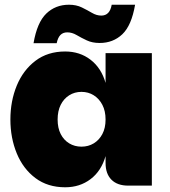

<svg xmlns="http://www.w3.org/2000/svg" viewBox="-20 -786 719 813"><path d="M256 7Q182 7 130 -32Q78 -71 51 -136.5Q24 -202 24 -280Q24 -358 51 -423.5Q78 -489 130 -528.5Q182 -568 256 -568Q318 -568 363.5 -533Q409 -498 427 -435V-561H623V0H523Q477 0 452 -25Q427 -50 427 -96V-125Q409 -62 363.5 -27.5Q318 7 256 7ZM325 -165Q354 -165 377 -179Q400 -193 413.5 -218.5Q427 -244 427 -280Q427 -316 413.5 -342Q400 -368 377 -382.5Q354 -397 325 -397Q296 -397 273 -382.5Q250 -368 237 -342Q224 -316 224 -280Q224 -244 237 -218.5Q250 -193 273 -179Q296 -165 325 -165ZM402 -604Q371 -604 347.5 -615Q324 -626 304.5 -637.5Q285 -649 265 -649Q247 -649 236 -638Q225 -627 220 -603H122Q137 -691 176 -728.5Q215 -766 272 -766Q303 -766 326.5 -754.5Q350 -743 369.5 -731.5Q389 -720 409 -720Q427 -720 438 -731.5Q449 -743 453 -766H552Q537 -678 498 -641Q459 -604 402 -604Z"/></svg>

Font: Parkinsans Light ExtraBold
Style: Regular
Weight: 800
Version: Version 1.000